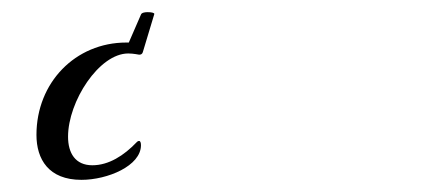

<svg xmlns="http://www.w3.org/2000/svg" viewBox="-20 -14 714 316"><path d="M234 9C234 7 229 6 223 6C218 6 213 7 212 10L192 56H188C104 56 40 122 40 208C40 248 60 282 114 282C157 282 212 259 212 225C212 221 211 218 209 218C208 218 207 218 205 220C184 242 159 258 132 258C104 258 92 238 92 211C92 153 143 74 191 74C200 74 208 76 209 76C212 76 214 75 215 72Z"/></svg>

Font: Playball
Style: Regular
Weight: 400
Designer: Robert E. Leuschke
Foundry: Robert E. Leuschke
Version: Version 1.001